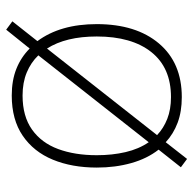

<svg xmlns="http://www.w3.org/2000/svg" viewBox="-22 -626 625 621"><g transform="rotate(90 290.5 -315.5)"><path d="M522 -316Q522 -236 496.5 -174Q471 -112 419 -76.5Q367 -41 289 -41Q240 -41 202.5 -56Q165 -71 137 -99L76 -23L49 -43L113 -124Q58 -198 58 -316Q58 -443 120.5 -517Q183 -591 294 -591Q341 -591 377 -577.5Q413 -564 440 -539L494 -608L521 -588L464 -516Q493 -479 507.5 -427.5Q522 -376 522 -316ZM98 -316Q98 -216 137 -155L417 -511Q395 -532 364.5 -544Q334 -556 294 -556Q199 -556 148.5 -492.5Q98 -429 98 -316ZM482 -316Q482 -366 472 -409Q462 -452 440 -484L159 -127Q182 -103 214.5 -89.5Q247 -76 289 -76Q356 -76 399 -106.5Q442 -137 462 -191Q482 -245 482 -316Z"/></g></svg>

Font: Noto Sans Tamil UI ExtraLight
Style: Regular
Weight: 200
Designer: Jelle Bosma - Monotype Design Team
Foundry: Monotype Imaging Inc.
Version: Version 2.004; ttfautohint (v1.8.4.7-5d5b)